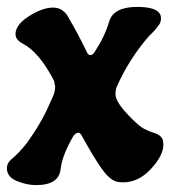

<svg xmlns="http://www.w3.org/2000/svg" viewBox="-40 -517 494 557"><path d="M198 -122Q193 -132 188 -132Q179 -132 172 -121Q140 -65 136 -27Q131 20 65 20Q37 20 8.5 8Q-20 -4 -20 -29Q-20 -42 -10 -52Q15 -73 38 -102Q81 -162 104 -216L113 -236Q120 -250 120 -266L117 -282Q74 -366 25 -391Q5 -402 5 -418Q5 -445 44 -470Q83 -495 114.5 -495Q146 -495 162 -460Q181 -429 210 -370Q215 -357 222 -357Q229 -357 235 -367Q264 -411 276.5 -454Q289 -497 358 -497Q427 -497 427 -464Q427 -452 420.5 -444Q414 -436 412 -433Q410 -430 402 -422L391 -411Q334 -345 299 -266Q295 -257 295 -244.5Q295 -232 306 -215Q317 -198 341 -174Q365 -150 378.5 -143Q392 -136 404 -132.5Q416 -129 425 -122Q434 -115 434 -98Q434 -66 398 -27Q362 12 317 12L303 11Q281 8 257 -25Q233 -58 198 -122Z"/></svg>

Font: Chicle
Style: Regular
Weight: 400
Designer: Angel Koziupa and Alejandro Paul
Foundry: Angel Koziupa and Alejandro Paul
Version: Version 1.000